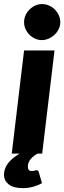

<svg xmlns="http://www.w3.org/2000/svg" viewBox="-43 -772 323 965"><path d="M0 0ZM231 -518.5 169 0H16L78 -518.5ZM260 -660.5Q260 -642 252 -625.8Q244 -609.5 231 -597.2Q218 -585 201.2 -577.8Q184.5 -570.5 167 -570.5Q149.5 -570.5 133.5 -577.8Q117.5 -585 105.2 -597.2Q93 -609.5 85.5 -625.8Q78 -642 78 -660.5Q78 -679 85.5 -695.5Q93 -712 105.8 -724.5Q118.5 -737 134.5 -744.2Q150.5 -751.5 168 -751.5Q186 -751.5 202.5 -744.5Q219 -737.5 231.8 -725Q244.5 -712.5 252.2 -696Q260 -679.5 260 -660.5ZM139.5 83.5Q150.5 83.5 152 93L168 148.5Q150.5 159 125 166.2Q99.5 173.5 71.5 173.5Q24 173.5 0.5 154.5Q-23 135.5 -23 106.5Q-23 92 -18.2 77.5Q-13.5 63 -2.8 48.8Q8 34.5 25 20.8Q42 7 66.5 -6L145.5 0Q124.5 11.5 110.8 28Q97 44.5 97 65.5Q97 75.5 101.2 81.5Q105.5 87.5 115.5 87.5Q121.5 87.5 125.2 87Q129 86.5 131.2 85.8Q133.5 85 135.2 84.2Q137 83.5 139.5 83.5Z"/></svg>

Font: Lato Black
Style: Italic
Weight: 900
Italic angle: -7°
Designer: Lukasz Dziedzic
Foundry: tyPoland Lukasz Dziedzic
Version: Version 2.007; 2014-02-27